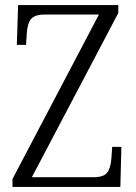

<svg xmlns="http://www.w3.org/2000/svg" viewBox="-20 -733 532 753"><path d="M29 -31 368 -676H155Q116 -676 101.5 -658Q87 -640 85 -600L82 -557H46L51 -713H444V-682L105 -38H347Q386 -38 400 -55.5Q414 -73 417 -113L420 -157H456L452 0H29Z"/></svg>

Font: Noto Serif NarrowLight
Style: Regular
Weight: 300
Width: 4
Designer: Monotype Design Team
Foundry: Monotype Imaging Inc.
Version: Version 1.001